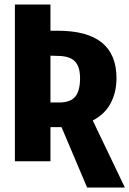

<svg xmlns="http://www.w3.org/2000/svg" viewBox="-20 -713 572 849"><path d="M532.2 116.2H365.2L252 -150.9H247.1H203.1V0H45.9V-692.9H203.1V-577.1H235.8Q495.1 -577.1 495.1 -367.2Q495.1 -305.7 469.5 -256.8Q443.8 -208 390.1 -180.2ZM203.1 -259.8H241.2Q291 -259.8 312.5 -285.4Q334 -311 334 -367.2Q334 -418.5 311 -441.9Q288.1 -465.3 235.8 -465.8L203.1 -466.8Z"/></svg>

Font: Fira Sans Compressed
Style: Bold
Weight: 700
Width: 1
Designer: Carrois Corporate & Edenspiekermann AG
Foundry: Carrois Corporate GbR & Edenspiekermann AG
Version: Version 4.203;PS 004.203;hotconv 1.0.88;makeotf.lib2.5.64775